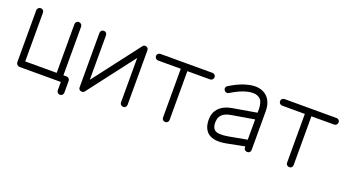

<svg xmlns="http://www.w3.org/2000/svg" viewBox="-45 -814 2323 1290"><g transform="rotate(20 1117.0 -169.5)"><path d="M400 83Q390 83 383.5 76Q377 69 377 59V0H82Q72 0 64.5 -7.5Q57 -15 57 -25V-396Q57 -406 64.5 -413Q72 -420 82 -420Q92 -420 98.5 -413Q105 -406 105 -396V-48H330V-396Q330 -406 336.5 -413Q343 -420 353 -420Q363 -420 370.5 -413Q378 -406 378 -396V-48H400Q411 -48 417.5 -41Q424 -34 424 -25V59Q424 69 417.5 76Q411 83 400 83Z M828 14Q818 14 811 7.5Q804 1 804 -9V-327L550 5Q546 10 538.5 12.5Q531 15 524 12Q508 7 508 -9V-398Q508 -408 514.5 -415Q521 -422 531 -422Q542 -422 548.5 -415Q555 -408 555 -398V-80L809 -412Q813 -419 820.5 -421Q828 -423 835 -421Q851 -415 851 -398V-9Q851 1 844.5 7.5Q838 14 828 14Z M1128 13Q1118 13 1111 6.5Q1104 0 1104 -10V-359H942Q932 -359 925 -366Q918 -373 918 -383Q918 -393 925 -399.5Q932 -406 942 -406H1313Q1323 -406 1330 -399.5Q1337 -393 1337 -383Q1337 -373 1330 -366Q1323 -359 1313 -359H1151V-10Q1151 0 1144.5 6.5Q1138 13 1128 13Z M1714 14Q1704 14 1697 7.5Q1690 1 1690 -9V-17L1567 7Q1521 16 1489 12Q1457 8 1435 -8Q1419 -21 1409.5 -40.5Q1400 -60 1398 -85Q1392 -143 1423.5 -180.5Q1455 -218 1521 -229L1690 -258V-286Q1690 -306 1683.5 -328.5Q1677 -351 1657 -362Q1641 -372 1616 -372Q1554 -372 1463 -316Q1454 -311 1445 -313.5Q1436 -316 1431 -324Q1425 -333 1427.5 -342.5Q1430 -352 1438 -356Q1497 -392 1541 -405.5Q1585 -419 1616 -419Q1637 -419 1652.5 -414.5Q1668 -410 1679 -404Q1708 -388 1723 -357.5Q1738 -327 1738 -286V-9Q1738 1 1731.5 7.5Q1725 14 1714 14ZM1559 -41 1690 -65V-210L1530 -183Q1489 -176 1470.5 -160Q1452 -144 1448 -125.5Q1444 -107 1445 -90Q1448 -59 1464 -47Q1488 -29 1559 -41Z M2015 13Q2005 13 1998 6.5Q1991 0 1991 -10V-359H1829Q1819 -359 1812 -366Q1805 -373 1805 -383Q1805 -393 1812 -399.5Q1819 -406 1829 -406H2200Q2210 -406 2217 -399.5Q2224 -393 2224 -383Q2224 -373 2217 -366Q2210 -359 2200 -359H2038V-10Q2038 0 2031.5 6.5Q2025 13 2015 13Z"/></g></svg>

Font: Zen Kurenaido
Style: Regular
Weight: 400
Designer: Yoshimichi Ohira
Foundry: Positype
Version: Version 1.001